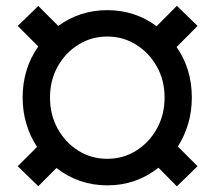

<svg xmlns="http://www.w3.org/2000/svg" viewBox="-20 -638 748 671"><path d="M650.4 -296.9Q650.4 -249 637.7 -205.8Q625 -162.6 601.6 -126L670.4 -57.1L598.1 13.2L533.7 -51.8Q455.6 9.8 355 9.8Q255.4 9.8 177.2 -50.8L113.8 12.7L42 -57.1L109.4 -124.5Q85.4 -161.1 72.3 -204.8Q59.1 -248.5 59.1 -296.9Q59.1 -397.9 113.8 -475.6L42 -547.4L113.8 -617.2L183.6 -547.4Q259.3 -602.5 355 -602.5Q451.7 -602.5 527.3 -546.4L598.1 -617.7L670.4 -547.4L597.2 -473.6Q650.4 -397.5 650.4 -296.9ZM355 -83Q410.2 -83 455.6 -111.3Q501 -139.6 528.1 -188.2Q555.2 -236.8 555.2 -296.9Q555.2 -357.4 528.1 -405.5Q501 -453.6 455.6 -481.9Q410.2 -510.3 355 -510.3Q299.3 -510.3 253.9 -481.9Q208.5 -453.6 181.6 -405.5Q154.8 -357.4 154.8 -296.9Q154.8 -236.8 181.6 -188.2Q208.5 -139.6 253.9 -111.3Q299.3 -83 355 -83Z"/></svg>

Font: Robert Sans Black
Style: Regular
Weight: 900
Designer: Christian Robertson (extended by Adam Twardoch)
Foundry: Google
Version: Version 12.135;April 2, 2019;FontCreator 11.5.0.2425 64-bit;